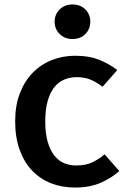

<svg xmlns="http://www.w3.org/2000/svg" viewBox="-20 -828 566 861"><path d="M321 -86Q366 -86 396 -101Q426 -116 449 -136L515 -61Q482 -31 433 -9Q384 13 316 13Q257 13 208 -6.5Q159 -26 123.5 -63.5Q88 -101 68 -156.5Q48 -212 48 -284Q48 -355 69 -409.5Q90 -464 126.5 -501.5Q163 -539 212 -558.5Q261 -578 317 -578Q378 -578 422 -561Q466 -544 506 -514L440 -439Q412 -460 385.5 -471Q359 -482 324 -482Q295 -482 269 -471.5Q243 -461 224 -437.5Q205 -414 194 -376Q183 -338 183 -284Q183 -231 193.5 -193.5Q204 -156 222.5 -132Q241 -108 266 -97Q291 -86 321 -86ZM385 -731Q385 -698 363 -675.5Q341 -653 305 -653Q270 -653 247.5 -675.5Q225 -698 225 -731Q225 -763 247.5 -785.5Q270 -808 305 -808Q341 -808 363 -785.5Q385 -763 385 -731Z"/></svg>

Font: Qnwhxotralxmqkhsjrfbfhwcoqn
Style: Regular
Weight: 500
Designer: Carrois Corporate & Edenspiekermann
Foundry: Carrois Corporate GbR & Edenspiekermann AG
Version: Version 2.001